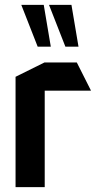

<svg xmlns="http://www.w3.org/2000/svg" viewBox="-20 -770 399 790"><path d="M44 0V-454L163 -513H164V0ZM164 -397V-513H296L354 -398V-397ZM249 -578 182 -749V-750H274L303 -578ZM135 -578 68 -749V-750H160L189 -578Z"/></svg>

Font: Foldit Medium
Style: Regular
Weight: 500
Version: Version 1.003